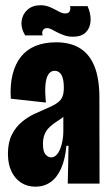

<svg xmlns="http://www.w3.org/2000/svg" viewBox="-20 -701 420 733"><path d="M115.3 11.7Q84.5 11.7 60.8 -3.4Q37.2 -18.5 23.8 -46.6Q10.3 -74.7 10.3 -113.7Q10.3 -157.2 25.1 -186.5Q39.8 -215.8 63.2 -235.2Q86.5 -254.7 112.7 -266.8Q138.8 -279 160.8 -288.2Q186.8 -299.2 200.4 -309.5Q214 -319.8 218.8 -333.1Q223.7 -346.3 223.7 -366.3Q223.7 -398.5 214.8 -414.6Q205.8 -430.7 188.8 -430.7Q173.7 -430.7 164.8 -417.2Q155.8 -403.8 153.5 -377Q151.2 -350.2 155.3 -309.5L21.2 -324.2Q18 -376.2 28 -416.5Q38 -456.8 59.9 -484.3Q81.8 -511.8 115.6 -525.7Q149.3 -539.5 194.5 -539.5Q248.7 -539.5 285.5 -516.7Q322.3 -493.8 340.9 -447.2Q359.5 -400.5 359.5 -327V-201.8Q359.7 -168.3 359.8 -134.7Q359.8 -101 359.9 -67.3Q360 -33.7 360 0H238.7Q239.5 -36.3 240.2 -72.2Q240.8 -108.2 241.5 -144.5H233.5Q228.8 -92.7 213.2 -57.7Q197.5 -22.7 172.7 -5.5Q147.8 11.7 115.3 11.7ZM175.2 -100.2Q186.5 -100.2 195.2 -109Q204 -117.8 209.9 -132.9Q215.8 -148 218.8 -165.4Q221.8 -182.8 221.8 -199.3V-263L244.8 -279.5Q236.8 -267.2 226.2 -258.2Q215.5 -249.2 203.9 -241.8Q192.3 -234.5 181.6 -226.4Q170.8 -218.3 162.7 -208.8Q154.5 -199.2 149.2 -185.1Q144 -171 144 -151.3Q144 -122.2 153.9 -111.2Q163.8 -100.2 175.2 -100.2ZM258.5 -560.8Q240.3 -560.8 225.7 -566Q211 -571.2 199.2 -577.2Q187.3 -583.3 177.7 -588.5Q168 -593.7 159.8 -593.7Q148.3 -593.7 143.8 -585.5Q139.2 -577.3 142.7 -565.8H76Q59 -594.7 62.5 -620.9Q66 -647.2 85.2 -664.1Q104.5 -681 134.5 -681Q150.8 -681 164.2 -676.2Q177.7 -671.5 188.8 -665.3Q199.8 -659.2 209.6 -654.4Q219.3 -649.7 229.3 -649.7Q242.5 -649.7 246.3 -658.7Q250.2 -667.7 247.5 -677.7H314.2Q327.3 -648.8 325.9 -621.8Q324.5 -594.7 307.9 -577.8Q291.3 -560.8 258.5 -560.8Z"/></svg>

Font: Bricolage Grotesque 96pt ExtraBold Condensed
Style: Regular
Weight: 800
Width: 3
Version: Version 1.001;gftools[0.9.33.dev8+g029e19f]